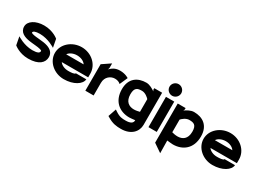

<svg xmlns="http://www.w3.org/2000/svg" viewBox="-29 -1463 3346 2468"><g transform="rotate(30 1644.0 -229.0)"><path d="M17 -322C17 -234 98 -205 170 -194C227 -185 296 -184 338 -172C359 -166 363 -163 363 -154C363 -127 333 -110 260 -110C134 -110 27 -182 27 -182L50 -61C50 -61 131 11 266 11C424 11 490 -57 490 -139C490 -206 442 -240 391 -257C321 -281 224 -275 166 -292C145 -298 144 -300 144 -307C144 -325 174 -341 242 -341C368 -341 475 -269 475 -269L452 -390C452 -390 371 -462 236 -462C110 -462 17 -402 17 -322Z M529 -226C529 -95 650 11 794 11C939 11 1043 -57 1049 -133H894C889 -112 829 -110 794 -110C737 -110 688 -133 665 -167H1057V-221C1057 -355 939 -462 794 -462C650 -462 529 -357 529 -226ZM664 -282C686 -316 736 -341 794 -341C852 -341 901 -317 923 -282Z M1501 -412C1501 -412 1452 -447 1372 -447C1294 -447 1260 -414 1224 -382L1234 -402V-476L1111 -393V0H1234V-187C1234 -280 1305 -325 1364 -325C1424 -325 1449 -294 1449 -294Z M1508 -253C1508 -70 1630 16 1771 16C1796 16 1825 11 1856 8V11C1856 51 1822 74 1751 74C1699 74 1663 73 1599 31L1572 13L1531 133L1548 143C1627 192 1688 197 1751 197C1902 197 1979 106 1979 6V-471H1862V-449L1872 -429C1844 -449 1791 -482 1741 -482C1614 -482 1508 -416 1508 -253ZM1635 -251C1635 -350 1678 -363 1744 -363C1794 -363 1839 -322 1855 -304V-116C1837 -111 1802 -103 1771 -103C1700 -103 1635 -140 1635 -251Z M2022 -587C2022 -539 2062 -501 2109 -501C2156 -501 2196 -539 2196 -587C2196 -635 2156 -673 2109 -673C2062 -673 2022 -635 2022 -587ZM2048 0H2171V-450H2048Z M2222 130 2346 215 2343 28C2371 30 2405 36 2430 36C2571 36 2693 -50 2693 -233C2693 -396 2587 -462 2460 -462C2410 -462 2359 -430 2329 -409L2339 -429V-451H2222ZM2346 -96V-284C2361 -301 2407 -343 2457 -343C2523 -343 2566 -330 2566 -231C2566 -120 2501 -83 2430 -83C2399 -83 2366 -90 2346 -96Z M2736 -226C2736 -95 2857 11 3001 11C3146 11 3250 -57 3256 -133H3101C3096 -112 3036 -110 3001 -110C2944 -110 2895 -133 2872 -167H3264V-221C3264 -355 3146 -462 3001 -462C2857 -462 2736 -357 2736 -226ZM2871 -282C2893 -316 2943 -341 3001 -341C3059 -341 3108 -317 3130 -282Z"/></g></svg>

Font: Charger EcoBlack
Style: Black
Weight: 1000
Designer: Jasper
Foundry: Cannot Into Space Fonts
Version: Version 1.1